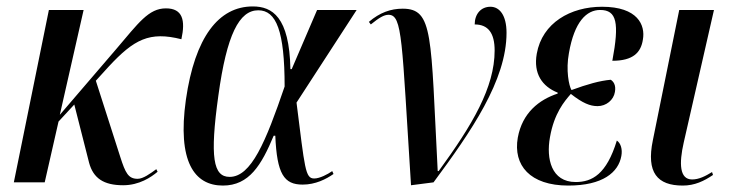

<svg xmlns="http://www.w3.org/2000/svg" viewBox="-20 -567 2284 597"><path d="M23 0H119L162 -189L211 -242L257 -61C270 -13 302 9 363 9C413 9 450 -16 470 -33L466 -41C447 -27 425 -11 408 -11C379 -11 370 -29 354 -79L278 -316L318 -360C397 -445 445 -470 544 -445C557 -504 548 -541 496 -541C442 -541 411 -496 341 -414L166 -210L240 -536H132Z M673 10C755 10 793 -54 831 -145H836C841 -26 863 7 921 7C961 7 994 -10 1017 -26L1013 -35C999 -25 974 -12 957 -12C929 -12 928 -42 902 -248L1089 -536H966L887 -352H883C880 -515 826 -547 766 -547C660 -547 586 -452 558 -257C531 -65 584 10 673 10ZM694 -17C643 -17 632 -77 659 -270C685 -460 724 -535 783 -535C839 -535 865 -471 865 -298C806 -125 761 -17 694 -17Z M1258 9 1328 0C1445 -158 1555 -317 1555 -465C1555 -520 1533 -546 1505 -546C1475 -546 1456 -523 1456 -491C1498 -491 1518 -464 1518 -410C1518 -295 1449 -179 1344 -35H1341C1319 -458 1328 -540 1232 -540C1195 -540 1161 -528 1127 -499L1133 -491C1159 -512 1174 -521 1188 -521C1232 -521 1229 -443 1258 9Z M1747 10C1854 10 1903 -31 1912 -82C1916 -103 1910 -122 1898 -130C1866 -25 1821 -1 1770 -1C1694 -1 1678 -74 1690 -140C1703 -215 1735 -252 1755 -275C1792 -246 1815 -237 1838 -237C1865 -237 1888 -256 1892 -281C1896 -303 1887 -314 1879 -319C1845 -316 1806 -305 1757 -287C1749 -300 1739 -349 1749 -402C1766 -500 1804 -536 1846 -536C1898 -536 1906 -496 1884 -378C1949 -378 1973 -404 1979 -444C1987 -489 1963 -546 1852 -546C1754 -546 1666 -496 1649 -400C1638 -338 1666 -298 1714 -279V-276C1656 -257 1604 -216 1590 -139C1575 -53 1628 10 1747 10Z M2103 10C2140 10 2169 -4 2197 -23L2194 -32C2173 -19 2153 -9 2132 -9C2093 -9 2091 -58 2106 -124L2200 -536H2092L2010 -131C1989 -30 2024 10 2103 10Z"/></svg>

Font: Noto Serif Display ExtraCondensed Medium
Style: Italic
Weight: 500
Width: 2
Italic angle: -12°
Designer: Monotype Design Team
Foundry: Monotype Imaging Inc.
Version: Version 2.009